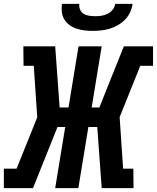

<svg xmlns="http://www.w3.org/2000/svg" viewBox="-27 -975 813 995"><path d="M-7 0V-101H59L166 -367L148 -634H95L94 -735H259L282 -418H328L380 -735H500L448 -418H488L541 -551L615 -735H766V-634H700L593 -368L611 -101H664L665 0H500L477 -317H431L379 0H259L311 -317H271L144 0ZM454 -815Q432 -815 411 -817.5Q390 -820 370 -826.5Q350 -833 333.5 -845Q317 -857 306.5 -874Q296 -891 293.5 -912Q291 -933 294 -955H384Q382 -939 388 -925Q394 -911 406.5 -903.5Q419 -896 435 -893.5Q451 -891 467 -891Q483 -891 499 -893.5Q515 -896 530.5 -903.5Q546 -911 557 -925Q568 -939 570 -955H660Q657 -933 647.5 -912Q638 -891 621.5 -874Q605 -857 584.5 -845Q564 -833 542 -826.5Q520 -820 498 -817.5Q476 -815 454 -815Z"/></svg>

Font: Iosevka Etoile
Style: Bold Italic
Weight: 700
Italic angle: -9°
Designer: Belleve Invis
Foundry: Belleve Invis
Version: Version 28.1.0; ttfautohint (v1.8.4)